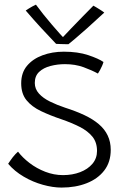

<svg xmlns="http://www.w3.org/2000/svg" viewBox="-20 -786 537 847"><path d="M251.5 41.5Q213.5 41.5 169.2 29.2Q125 17 84.5 -6.8Q44 -30.5 16 -63.5Q20 -69 25 -76.8Q30 -84.5 36.2 -92.2Q42.5 -100 48.5 -106.5Q54.5 -113 59.5 -117Q79 -91 110.2 -67Q141.5 -43 179.8 -28.2Q218 -13.5 258 -13.5Q299.5 -13.5 333.5 -26.5Q367.5 -39.5 387.8 -63.5Q408 -87.5 408 -120Q408 -158 387.8 -183Q367.5 -208 332.2 -226Q297 -244 252 -259.5Q201.5 -276.5 161 -295.8Q120.5 -315 97 -343.8Q73.5 -372.5 73.5 -418.5Q73.5 -465 99.2 -495.8Q125 -526.5 167.8 -542.2Q210.5 -558 261.5 -558Q323.5 -558 369.2 -542.8Q415 -527.5 436.5 -512.5Q434.5 -505 430.2 -495.2Q426 -485.5 421.2 -476.8Q416.5 -468 412 -461.5Q385.5 -476 348.8 -489.5Q312 -503 266.5 -503Q233.5 -503 202.8 -495Q172 -487 152.8 -469Q133.5 -451 133.5 -420Q133.5 -393.5 151.8 -373.2Q170 -353 200.5 -338Q231 -323 267 -311Q315.5 -295.5 353 -277.8Q390.5 -260 416.2 -238Q442 -216 455.2 -188Q468.5 -160 468.5 -125Q468.5 -71 440 -34Q411.5 3 362.5 22.2Q313.5 41.5 251.5 41.5ZM392 -761Q397.5 -758 404.5 -753.8Q411.5 -749.5 418.5 -745.2Q425.5 -741 431.2 -737Q437 -733 440 -730.5Q397 -690.5 365 -662Q333 -633.5 312.2 -616Q291.5 -598.5 282 -591Q273.5 -591 263.5 -591.2Q253.5 -591.5 244 -591.8Q234.5 -592 227.5 -592.5Q195.5 -626 162.2 -662Q129 -698 93.5 -739.5Q100 -744 107.2 -748.5Q114.5 -753 122.5 -757.5Q130.5 -762 138.5 -765.5Q153 -745.5 172 -721.8Q191 -698 209.8 -676.2Q228.5 -654.5 242.5 -638.8Q256.5 -623 261 -619.5H255Q268 -633.5 292.5 -659.2Q317 -685 344.2 -712.5Q371.5 -740 392 -761Z"/></svg>

Font: Grandstander Thin ExtraLight
Style: Regular
Weight: 250
Version: Version 1.200